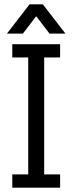

<svg xmlns="http://www.w3.org/2000/svg" viewBox="-20 -872 336 892"><path d="M37 -61.7H111.1V-604.9H37V-666.7H259.3V-604.9H185.2V-61.7H259.3V0H37ZM146.9 -795.1 86.4 -716H12.3L117.3 -851.9H179L284 -716H209.9L149.4 -795.1Z"/></svg>

Font: Slabo 27px
Style: Regular
Weight: 400
Version: Version 1.02 Build 003a